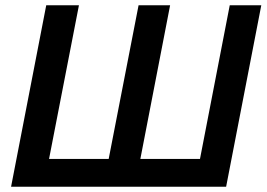

<svg xmlns="http://www.w3.org/2000/svg" viewBox="-20 -708 1011 728"><path d="M970.7 -688 837.4 0H22L155.3 -688H279.3L166 -105.5H392.1L505.4 -688H625L512.2 -105.5H738.3L851.1 -688Z"/></svg>

Font: Arimo SemiBold
Style: Italic
Weight: 600
Italic angle: -12°
Version: Version 1.33